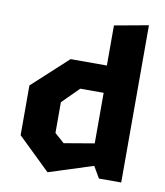

<svg xmlns="http://www.w3.org/2000/svg" viewBox="-86 -836 792 920"><g transform="rotate(10 310.0 -376.0)"><path d="M455.5 0H564V-765L399 -735V-540H222.5L50 -381.5V-139.5L207.5 13L423 -56ZM212.5 -179V-328.5L292.5 -408.5H406.5V-162.5L259.5 -137.5Z"/></g></svg>

Font: Monaspace Krypton ExtraBold
Style: Regular
Weight: 800
Designer: Riley Cran & the Lettermatic Team
Foundry: Lettermatic
Version: Version 1.101 (Monaspace Krypton)